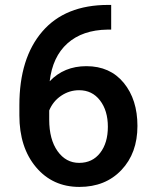

<svg xmlns="http://www.w3.org/2000/svg" viewBox="-20 -734 608 764"><path d="M422.4 -714.4V-616.2H407.7Q308.1 -614.7 248.5 -561.5Q189 -508.3 177.7 -410.6Q234.9 -470.7 323.7 -470.7Q418 -470.7 472.4 -404.3Q526.9 -337.9 526.9 -232.9Q526.9 -124.5 463.1 -57.4Q399.4 9.8 295.9 9.8Q189.5 9.8 123.3 -68.8Q57.1 -147.5 57.1 -274.9V-315.4Q57.1 -502.4 148.2 -608.4Q239.3 -714.4 410.2 -714.4ZM294.9 -375Q255.9 -375 223.4 -353Q190.9 -331.1 175.8 -294.4V-258.3Q175.8 -179.2 209 -132.6Q242.2 -85.9 294.9 -85.9Q347.7 -85.9 378.4 -125.5Q409.2 -165 409.2 -229.5Q409.2 -293.9 377.9 -334.5Q346.7 -375 294.9 -375Z"/></svg>

Font: TypoPRO Roboto
Style: Regular
Weight: 500
Designer: Google
Version: Version 2.136; 2016